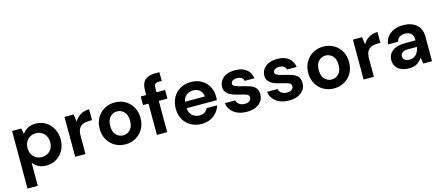

<svg xmlns="http://www.w3.org/2000/svg" viewBox="-57 -1403 5326 2306"><g transform="rotate(-15 2605.5 -250.0)"><path d="M65 220V-496H179L193 -425Q217 -458 256.5 -483Q296 -508 359 -508Q429 -508 484 -474Q539 -440 571 -381Q603 -322 603 -247Q603 -172 571 -113.5Q539 -55 484 -21.5Q429 12 359 12Q303 12 261 -9Q219 -30 193 -68V220ZM332 -100Q393 -100 433 -141Q473 -182 473 -247Q473 -312 433 -354Q393 -396 332 -396Q270 -396 230.5 -354.5Q191 -313 191 -248Q191 -183 230.5 -141.5Q270 -100 332 -100Z M717 0V-496H831L843 -403Q870 -451 916.5 -479.5Q963 -508 1026 -508V-373H990Q948 -373 915 -360Q882 -347 863.5 -315Q845 -283 845 -226V0Z M1342 12Q1270 12 1212.5 -21Q1155 -54 1121.5 -112.5Q1088 -171 1088 -248Q1088 -325 1122 -383.5Q1156 -442 1213.5 -475Q1271 -508 1343 -508Q1414 -508 1471.5 -475Q1529 -442 1562.5 -383.5Q1596 -325 1596 -248Q1596 -171 1562.5 -112.5Q1529 -54 1471 -21Q1413 12 1342 12ZM1342 -99Q1392 -99 1429 -136.5Q1466 -174 1466 -248Q1466 -322 1429 -359.5Q1392 -397 1343 -397Q1292 -397 1255.5 -359.5Q1219 -322 1219 -248Q1219 -174 1255.5 -136.5Q1292 -99 1342 -99Z M1733 0V-389H1665V-496H1733V-554Q1733 -644 1778.5 -682Q1824 -720 1902 -720H1957V-611H1922Q1889 -611 1875 -598Q1861 -585 1861 -554V-496H1968V-389H1861V0Z M2290 12Q2215 12 2157 -20Q2099 -52 2066 -110Q2033 -168 2033 -244Q2033 -321 2065.5 -381Q2098 -441 2155.5 -474.5Q2213 -508 2291 -508Q2364 -508 2420 -476Q2476 -444 2507.5 -388.5Q2539 -333 2539 -265Q2539 -254 2538.5 -242Q2538 -230 2537 -217H2160Q2164 -159 2200.5 -126Q2237 -93 2289 -93Q2328 -93 2354.5 -110.5Q2381 -128 2394 -156H2524Q2510 -109 2477.5 -70.5Q2445 -32 2397.5 -10Q2350 12 2290 12ZM2291 -404Q2244 -404 2208 -377.5Q2172 -351 2162 -297H2409Q2406 -346 2373 -375Q2340 -404 2291 -404Z M2852 12Q2786 12 2736 -9.5Q2686 -31 2656 -69Q2626 -107 2620 -157H2749Q2755 -128 2781.5 -107.5Q2808 -87 2850 -87Q2892 -87 2911.5 -104Q2931 -121 2931 -143Q2931 -175 2903 -186.5Q2875 -198 2825 -209Q2793 -216 2760 -226Q2727 -236 2699.5 -251.5Q2672 -267 2655 -291.5Q2638 -316 2638 -352Q2638 -418 2690.5 -463Q2743 -508 2838 -508Q2926 -508 2978.5 -467Q3031 -426 3041 -354H2920Q2909 -409 2837 -409Q2801 -409 2781.5 -395Q2762 -381 2762 -360Q2762 -338 2791 -325Q2820 -312 2868 -301Q2920 -289 2963.5 -274.5Q3007 -260 3033 -231.5Q3059 -203 3059 -150Q3059 -148 3059 -146Q3059 -103 3034.5 -66.5Q3010 -30 2963 -9Q2916 12 2852 12Z M3377 12Q3311 12 3261 -9.5Q3211 -31 3181 -69Q3151 -107 3145 -157H3274Q3280 -128 3306.5 -107.5Q3333 -87 3375 -87Q3417 -87 3436.5 -104Q3456 -121 3456 -143Q3456 -175 3428 -186.5Q3400 -198 3350 -209Q3318 -216 3285 -226Q3252 -236 3224.5 -251.5Q3197 -267 3180 -291.5Q3163 -316 3163 -352Q3163 -418 3215.5 -463Q3268 -508 3363 -508Q3451 -508 3503.5 -467Q3556 -426 3566 -354H3445Q3434 -409 3362 -409Q3326 -409 3306.5 -395Q3287 -381 3287 -360Q3287 -338 3316 -325Q3345 -312 3393 -301Q3445 -289 3488.5 -274.5Q3532 -260 3558 -231.5Q3584 -203 3584 -150Q3584 -148 3584 -146Q3584 -103 3559.5 -66.5Q3535 -30 3488 -9Q3441 12 3377 12Z M3935 12Q3863 12 3805.5 -21Q3748 -54 3714.5 -112.5Q3681 -171 3681 -248Q3681 -325 3715 -383.5Q3749 -442 3806.5 -475Q3864 -508 3936 -508Q4007 -508 4064.5 -475Q4122 -442 4155.5 -383.5Q4189 -325 4189 -248Q4189 -171 4155.5 -112.5Q4122 -54 4064 -21Q4006 12 3935 12ZM3935 -99Q3985 -99 4022 -136.5Q4059 -174 4059 -248Q4059 -322 4022 -359.5Q3985 -397 3936 -397Q3885 -397 3848.5 -359.5Q3812 -322 3812 -248Q3812 -174 3848.5 -136.5Q3885 -99 3935 -99Z M4303 0V-496H4417L4429 -403Q4456 -451 4502.5 -479.5Q4549 -508 4612 -508V-373H4576Q4534 -373 4501 -360Q4468 -347 4449.5 -315Q4431 -283 4431 -226V0Z M4870 12Q4806 12 4765 -8.5Q4724 -29 4704 -63Q4684 -97 4684 -138Q4684 -207 4738 -250Q4792 -293 4900 -293H5026V-305Q5026 -356 4997 -380Q4968 -404 4925 -404Q4886 -404 4857 -385.5Q4828 -367 4821 -331H4696Q4701 -385 4732.5 -425Q4764 -465 4814 -486.5Q4864 -508 4926 -508Q5032 -508 5093 -455Q5154 -402 5154 -305V0H5045L5033 -80Q5011 -40 4971.5 -14Q4932 12 4870 12ZM4899 -88Q4954 -88 4984.5 -124Q5015 -160 5023 -213H4914Q4863 -213 4841 -194.5Q4819 -176 4819 -149Q4819 -120 4841 -104Q4863 -88 4899 -88Z"/></g></svg>

Font: Firefly Display
Style: Bold
Weight: 700
Designer: Colophon Foundry, Jonny Pinhorn
Foundry: Colophon Foundry
Version: Version 1.200; ttfautohint (v1.8.3)